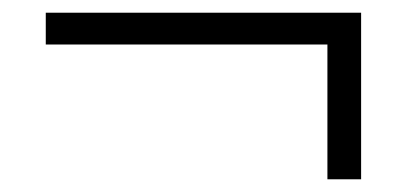

<svg xmlns="http://www.w3.org/2000/svg" viewBox="-20 -434 640 302"><path d="M495 -152H548V-414H52V-364H495Z"/></svg>

Font: Poppy and Pepper Light
Style: Regular
Weight: 300
Designer: Thy Ha
Foundry: Thy Ha
Version: Version 0.001;Glyphs 3.2 (3227)